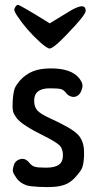

<svg xmlns="http://www.w3.org/2000/svg" viewBox="-20 -764 423 782"><path d="M322.3 -127Q320.3 -95.7 314.9 -81.5Q309.6 -67.4 288.1 -43.5Q266.6 -19.5 243.7 -11.7Q220.7 -3.9 198.2 -2.9Q187.5 -2 173.8 -2Q158.2 -2 138.7 -2.9Q102.5 -4.9 88.9 -8.8Q61.5 -18.6 48.3 -37.1Q35.2 -55.7 33.2 -63.5Q30.3 -71.3 36.1 -90.8Q42 -110.4 63.5 -116.2Q67.4 -117.2 71.3 -117.2Q86.9 -117.2 100.6 -99.6Q109.4 -88.9 121.1 -85Q132.8 -81.1 168.5 -81.1Q204.1 -81.1 220.7 -93.8Q236.3 -105.5 236.3 -131.3Q236.3 -157.2 223.6 -170.9Q209 -185.5 162.1 -209Q68.4 -254.9 46.9 -284.2Q35.2 -300.8 33.2 -310.5Q31.2 -320.3 31.2 -332Q31.2 -377 40 -404.3Q45.9 -418 61.5 -436.5Q85 -461.9 114.3 -473.6Q143.6 -485.4 187.5 -485.4Q270.5 -485.4 302.7 -445.3Q313.5 -430.7 315.4 -420.9Q317.4 -411.1 312.5 -397.5Q302.7 -369.1 277.3 -369.1Q258.8 -372.1 249 -385.3Q239.3 -398.4 227.1 -401.4Q214.8 -404.3 182.6 -404.3Q150.4 -404.3 134.8 -391.6Q119.1 -378.9 119.1 -353.5Q119.1 -328.1 132.8 -313.5Q145.5 -299.8 181.6 -283.2Q274.4 -241.2 298.3 -214.8Q322.3 -188.5 322.3 -144.5ZM39.1 -728.5Q44.9 -744.1 53.2 -744.1Q61.5 -744.1 182.6 -668.9Q224.6 -694.3 257.8 -714.8Q294.9 -738.3 313.5 -738.3Q329.1 -738.3 329.1 -719.7Q328.1 -706.1 287.1 -661.1Q201.2 -566.4 182.6 -566.4Q171.9 -566.4 142.6 -592.8Q86.9 -643.6 50.8 -698.2Q38.1 -716.8 38.1 -725.6Q38.1 -727.5 39.1 -728.5Z"/></svg>

Font: Semi-Sweet
Style: Book
Weight: 400
Designer: Walter E Stewart
Version: 0.5